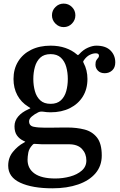

<svg xmlns="http://www.w3.org/2000/svg" viewBox="-20 -785 665 1066"><path d="M55 -346.5Q55 -402 80.8 -443.8Q106.5 -485.5 153 -508.5Q199.5 -531.5 261 -531.5Q306 -531.5 343 -518.8Q380 -506 406.5 -483Q412 -478.5 413.2 -478.8Q414.5 -479 419.5 -484Q442 -509 468 -520.2Q494 -531.5 514.5 -531.5Q566.5 -531.5 593.2 -505Q620 -478.5 620 -438.5Q620 -410 603 -394.2Q586 -378.5 561.5 -378.5Q537.5 -378.5 523.8 -392.5Q510 -406.5 510 -426Q510 -442 514.8 -450Q519.5 -458 524.5 -463Q529.5 -468 529.5 -475.5Q529.5 -489 512 -489Q495.5 -489 478 -480.2Q460.5 -471.5 446 -451Q443 -446.5 442 -444Q441 -441.5 444 -436Q465.5 -396 465.5 -346.5Q465.5 -290.5 439.8 -249Q414 -207.5 368 -184.5Q322 -161.5 261 -161.5Q240 -161.5 219 -165Q204 -167 192.5 -161.5Q172 -151.5 156.8 -138.5Q141.5 -125.5 141.5 -111.5Q141.5 -86.5 166.8 -81.2Q192 -76 231 -76Q243.5 -76 267 -76.2Q290.5 -76.5 315.2 -76.8Q340 -77 356 -77Q405.5 -77 448.8 -66Q492 -55 518.5 -21.5Q545 12 545 78.5Q545 136 510.5 176.8Q476 217.5 414.2 239Q352.5 260.5 271 260.5Q159.5 260.5 92.5 229.5Q25.5 198.5 25.5 135Q25.5 90 52 57.8Q78.5 25.5 111 8Q121.5 2.5 120 1.5Q118.5 0.5 109 -4Q87 -14.5 73.8 -33.5Q60.5 -52.5 60.5 -84Q60.5 -114 80.8 -138Q101 -162 137 -178Q150 -183.5 148.5 -185Q147 -186.5 136.5 -193Q97.5 -217 76.2 -256.5Q55 -296 55 -346.5ZM165 -346.5Q165 -311 173.8 -279.2Q182.5 -247.5 203.5 -228Q224.5 -208.5 261 -208.5Q297 -208.5 318 -228Q339 -247.5 347.8 -279.2Q356.5 -311 356.5 -346.5Q356.5 -382 347.8 -413.5Q339 -445 318 -464.8Q297 -484.5 261 -484.5Q224.5 -484.5 203.5 -464.8Q182.5 -445 173.8 -413.5Q165 -382 165 -346.5ZM459.5 106Q459.5 68 435.2 42Q411 16 362.5 16H243.5Q226.5 16 209.5 15.8Q192.5 15.5 176.5 14Q166.5 12.5 161.5 18.5Q141 39.5 137 62.8Q133 86 133 102Q133 151 171.8 178.5Q210.5 206 287 206Q329 206 368.8 195.2Q408.5 184.5 434 162.2Q459.5 140 459.5 106ZM333.5 -634.5Q307 -634.5 287.8 -654Q268.5 -673.5 268.5 -700Q268.5 -727 287.8 -746Q307 -765 333.5 -765Q360.5 -765 379.5 -746Q398.5 -727 398.5 -700Q398.5 -673.5 379.5 -654Q360.5 -634.5 333.5 -634.5Z"/></svg>

Font: Besley* Medium
Style: Regular
Weight: 500
Designer: Owen Earl
Foundry: indestructible type*
Version: Version 3.000; ttfautohint (v1.8.3)